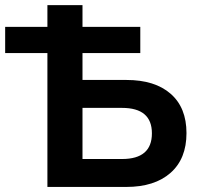

<svg xmlns="http://www.w3.org/2000/svg" viewBox="-38 -739 791 759"><path d="M149.4 0V-529.3H-17.6V-632.8H149.4V-718.8H288.1V-632.8H516.6V-529.3H288.1V-422.9H461.9Q574.2 -422.9 636.7 -368.2Q699.2 -313.5 699.2 -212.9Q699.2 -111.3 636.2 -55.7Q573.2 0 460.9 0ZM288.1 -110.4H444.3Q562.5 -110.4 562.5 -211.9Q562.5 -312.5 444.3 -312.5H288.1Z"/></svg>

Font: Min Sans Bold
Style: Regular
Weight: 700
Designer: Jinseong-Kim, NotoSansCJK, Nunito
Foundry: Jinseong-Kim
Version: Version 1.400;Glyphs 3.1.2 (3151)